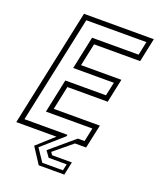

<svg xmlns="http://www.w3.org/2000/svg" viewBox="-160 -796 887 1076"><g transform="rotate(20 284.0 -258.0)"><path d="M203.5 184.5 142 90 242 0H2.5L151.5 -700H568L538 -558.5H263L234.5 -424H475L445 -282.5H204.5L174.5 -141.5H449.5L419 0H352.5L243.5 90L255 106H372.5L356 184.5ZM217.5 164.5H340.5L349 126H241.5L215.5 90L358.5 -31H398.5L415.5 -112H138.5L181 -313H423.5L441 -394H198.5L240 -589.5H517.5L534.5 -670.5H176L40 -31H296.5L294.5 -22L167.5 90Z"/></g></svg>

Font: Tourney Thin Light
Style: Italic
Weight: 300
Italic angle: -12°
Version: Version 1.015